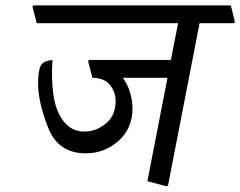

<svg xmlns="http://www.w3.org/2000/svg" viewBox="-20 -669 875 699"><path d="M706.5 -584.5 591.8 5.9 586.4 9.3 516.6 -9.3 589.8 -385.7H427.2Q445.3 -360.8 453.9 -331.1Q462.4 -301.3 462.4 -274.4Q462.4 -201.7 411.6 -156.2Q360.8 -110.8 292 -110.8Q191.9 -110.8 155.3 -204.1Q118.7 -297.4 118.7 -364.3Q118.7 -408.2 127.2 -427.7Q135.7 -447.3 170.9 -450.7Q163.1 -314.9 195.6 -252.4Q228 -189.9 286.6 -189.9Q329.6 -189.9 365.2 -219Q400.9 -248 400.9 -300.8Q400.9 -334.5 379.9 -360.1Q358.9 -385.7 316.4 -385.7L300.8 -446.3L304.2 -450.7H602.1L628.4 -584.5H113.8L98.1 -645L102.1 -649.4H820.3L835.4 -588.9L832 -584.5Z"/></svg>

Font: Sitara
Style: Italic
Weight: 400
Italic angle: -11°
Designer: Neelakash Kshetrimayum
Foundry: Neelakash Kshetrimayum
Version: Version 1.000;PS Version 1.000;PS 1.0;hotconv 1.;hotconv 1.0